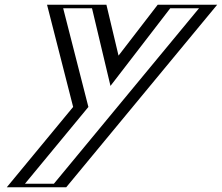

<svg xmlns="http://www.w3.org/2000/svg" viewBox="-20 -533 940 813"><path d="M671.8 -513 469.4 -250 406.8 -513H202.8L313.5 -80L32.5 260H236.5L875.8 -513ZM676.8 -498 460.3 -216.6 393.3 -498H223.9L330.6 -80.3L61.8 245H232L846.5 -498ZM676.8 -498H846.5L232 245H61.8L330.6 -80.3L223.9 -498H393.3L460.3 -216.6ZM671.8 -513H875.8L236.5 260H32.5L313.5 -80L202.8 -513H406.8L469.4 -250ZM700.9 -498H822.7L208.2 245H85.7L354.3 -80.1L247.5 -498H369.6L447.8 -169.2ZM647.8 -513 481.9 -297.5 430.6 -513H179.2L289.7 -80.2L8.7 260H260.4L899.7 -513Z"/></svg>

Font: Hussar Outliner
Style: Obl
Weight: 700
Foundry: Cannot Into Space Fonts
Version: Version 0.92